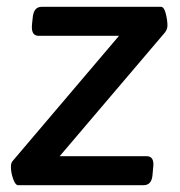

<svg xmlns="http://www.w3.org/2000/svg" viewBox="-20 -543 529 563"><path d="M33 0Q25 0 18.5 -18.5Q12 -37 12 -54Q12 -66 18 -72L329 -438H93Q70 -438 74 -473L76 -492Q79 -523 102 -523H452Q461 -523 466 -503.5Q471 -484 471 -468Q471 -457 463 -447L155 -85H410Q434 -85 429 -50L427 -28Q424 0 401 0Z"/></svg>

Font: Asap Medium
Style: Italic
Weight: 500
Italic angle: -6°
Designer: Pablo Cosgaya
Foundry: Omnibus-Type
Version: Version 3.001; ttfautohint (v1.8.3)